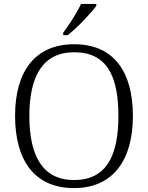

<svg xmlns="http://www.w3.org/2000/svg" viewBox="-20 -951 757 981"><path d="M303 -784V-771H325C373 -807 447 -886 472 -921V-931H394C373 -886 332 -822 303 -784ZM358 10C560 10 659 -136 659 -358C659 -585 561 -725 359 -725C158 -725 57 -585 57 -359C57 -132 156 10 358 10ZM358 -31C200 -31 130 -152 130 -358C130 -564 200 -684 359 -684C525 -684 585 -564 585 -358C585 -153 522 -31 358 -31Z"/></svg>

Font: Noto Serif Devanagari Light
Style: Regular
Weight: 300
Designer: Universal Thirst, Indian Type Foundry and the Monotype Design Team
Foundry: Monotype Imaging Inc.
Version: Version 2.004